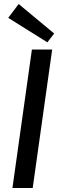

<svg xmlns="http://www.w3.org/2000/svg" viewBox="-20 -937 307 957"><path d="M250 -770 216 -726 21 -848 73 -917ZM143 0H42L139 -690H240Z"/></svg>

Font: Exo 2.0 Medium
Style: Italic
Weight: 500
Italic angle: -8°
Designer: Natanael Gama
Version: Version 1.001;PS 001.001;hotconv 1.0.70;makeotf.lib2.5.58329